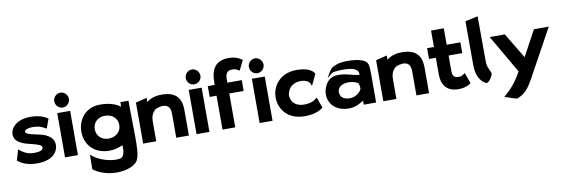

<svg xmlns="http://www.w3.org/2000/svg" viewBox="-67 -1322 6331 2154"><g transform="rotate(-10 3098.5 -245.5)"><path d="M41 -48C106 6 188 25 278 22C424 18 503 -55 503 -148C504 -211 460 -246 412 -270C350 -297 262 -303 213 -325C196 -333 188 -339 188 -350C188 -370 215 -384 263 -387C322 -391 368 -381 424 -349L434 -343L473 -451L467 -455C403 -498 317 -509 241 -504C120 -495 47 -424 44 -350C44 -271 107 -241 172 -219C222 -204 287 -193 324 -175C341 -166 351 -159 351 -144C351 -118 323 -102 270 -100C204 -96 152 -108 88 -161L77 -170Z M570 -629C570 -583 607 -545 653 -545C698 -545 737 -582 737 -629C737 -675 699 -714 653 -714C607 -714 570 -675 570 -629ZM727 10V-494H580V10Z M1100 -112C1017 -112 963 -171 963 -241C963 -315 1017 -372 1100 -372C1177 -372 1229 -329 1241 -266C1241 -257 1242 -246 1242 -237C1242 -166 1179 -112 1100 -112ZM1352 203C1417 133 1391 -91 1391 -482V-492H1299V-482C1299 -474 1299 -455 1298 -440C1251 -477 1175 -505 1067 -505C905 -505 810 -380 810 -241C810 -85 920 23 1084 23C1143 23 1191 8 1238 -13C1241 26 1240 113 1196 128C1156 142 1001 141 876 42L860 29L858 195L862 198C1017 312 1264 296 1352 203Z M1991 10V-270C1991 -283 1991 -296 1990 -309C1984 -423 1920 -489 1789 -495H1788C1773 -495 1756 -495 1740 -494C1677 -490 1631 -469 1597 -441V-489L1470 -457V10H1619V-216C1619 -263 1631 -298 1652 -323C1668 -347 1696 -361 1737 -365C1743 -366 1748 -368 1755 -368C1821 -368 1847 -336 1847 -260V10Z M2068 -629C2068 -583 2105 -545 2151 -545C2196 -545 2235 -582 2235 -629C2235 -675 2197 -714 2151 -714C2105 -714 2068 -675 2068 -629ZM2225 10V-494H2078V10Z M2734 -720C2711 -735 2673 -769 2578 -769C2453 -769 2387 -701 2377 -577C2375 -552 2374 -528 2374 -499H2296V-376H2374V10H2519V-376H2683V-499H2519V-545C2520 -603 2541 -635 2596 -635C2641 -635 2653 -624 2668 -614L2678 -607Z M2787 -629C2787 -583 2824 -545 2870 -545C2915 -545 2954 -582 2954 -629C2954 -675 2916 -714 2870 -714C2824 -714 2787 -675 2787 -629ZM2944 10V-494H2797V10Z M3175 -242C3175 -252 3177 -262 3182 -271C3195 -322 3237 -363 3303 -372C3378 -383 3429 -353 3439 -321L3447 -297L3509 -427C3489 -464 3436 -499 3339 -503C3323 -505 3304 -505 3289 -504C3249 -502 3211 -494 3175 -479C3088 -439 3023 -353 3023 -241C3023 -205 3030 -171 3042 -140C3078 -49 3163 16 3289 22C3303 23 3320 23 3334 22C3440 18 3495 -19 3521 -38L3477 -161L3466 -153C3461 -149 3457 -145 3453 -142C3436 -129 3404 -113 3357 -109C3247 -96 3175 -151 3175 -242Z M3734 -476C3701 -464 3678 -430 3663 -403L3635 -353L3679 -390C3694 -403 3705 -410 3734 -413C3780 -418 4006 -438 3995 -333C3995 -331 3994 -328 3976 -330C3935 -334 3854 -363 3792 -367C3762 -369 3737 -369 3709 -363C3646 -346 3615 -298 3596 -246C3584 -212 3581 -176 3587 -137C3607 -41 3690 23 3812 23C3886 23 3947 -11 3983 -37V10H4124V-320C4124 -354 4122 -384 4118 -415C4105 -490 3987 -505 3879 -505C3812 -505 3770 -494 3734 -476ZM3843 -88C3774 -88 3732 -121 3732 -176C3732 -236 3787 -267 3858 -267C3909 -267 3958 -247 3968 -235C3974 -219 3978 -198 3978 -179C3978 -151 3921 -88 3843 -88Z M4727 10V-270C4727 -283 4727 -296 4726 -309C4720 -423 4656 -489 4525 -495H4524C4509 -495 4492 -495 4476 -494C4413 -490 4367 -469 4333 -441V-489L4206 -457V10H4355V-216C4355 -263 4367 -298 4388 -323C4404 -347 4432 -361 4473 -365C4479 -366 4484 -368 4491 -368C4557 -368 4583 -336 4583 -260V10Z M5205 -20 5160 -143 5149 -135C5133 -123 5117 -112 5085 -112C5038 -112 5016 -136 5016 -191V-368H5172V-491H5016V-678H4871V-491H4793V-368H4871V-171C4872 -67 4922 23 5060 23C5143 23 5182 -4 5205 -20Z M5379 10H5381C5419 10 5458 -74 5457 -83C5449 -127 5415 -159 5415 -224L5413 -745L5269 -714L5270 -210C5270 -104 5308 -26 5379 10Z M5565 186 5552 198 5687 242C5787 209 5833 136 5878 57L6179 -492H6010L5853 -202L5678 -492H5506L5758 -57C5700 53 5632 129 5565 186Z"/></g></svg>

Font: Bluebird
Style: SfBdExt
Weight: 700
Designer: Jasper
Foundry: Cannot Into Space Fonts
Version: Version 0.98